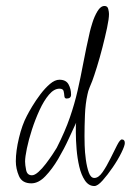

<svg xmlns="http://www.w3.org/2000/svg" viewBox="-20 -626 438 643"><path d="M296 -3Q277 -3 264.5 -21.5Q252 -40 245.5 -68Q239 -96 236.5 -126.5Q234 -157 234 -181Q234 -192 234 -200.5Q234 -209 235 -215Q226 -196 210.5 -162Q195 -128 175 -94Q155 -60 132 -36Q109 -12 85 -12Q54 -12 43.5 -36.5Q33 -61 33 -86Q33 -120 43.5 -164Q54 -208 70 -238Q76 -250 88 -270Q100 -290 115.5 -310.5Q131 -331 147.5 -345Q164 -359 179 -359Q201 -359 209.5 -343.5Q218 -328 218 -309Q218 -296 203 -296Q196 -296 195.5 -304.5Q195 -313 193 -321Q191 -329 179 -329Q161 -329 144 -309Q127 -289 112.5 -257.5Q98 -226 87 -192Q76 -158 70 -129Q64 -100 64 -85Q64 -74 67.5 -56.5Q71 -39 87 -39Q96 -39 108.5 -50Q121 -61 133.5 -77.5Q146 -94 156 -109Q166 -124 170 -131Q198 -186 214 -232.5Q230 -279 240 -323Q250 -367 259 -415Q268 -463 281 -520Q283 -529 289.5 -550Q296 -571 306.5 -588.5Q317 -606 330 -606Q340 -606 342.5 -596Q345 -586 345 -579Q345 -563 338.5 -532.5Q332 -502 323 -467Q314 -432 304.5 -401.5Q295 -371 289 -355Q285 -345 280 -333Q275 -321 273 -310Q266 -279 264.5 -241Q263 -203 263 -170Q263 -162 263.5 -139.5Q264 -117 267.5 -91.5Q271 -66 277.5 -48Q284 -30 296 -30Q310 -30 323.5 -49.5Q337 -69 349.5 -94.5Q362 -120 372 -139.5Q382 -159 388 -159Q398 -159 398 -147Q398 -138 386.5 -114.5Q375 -91 357.5 -65.5Q340 -40 323.5 -21.5Q307 -3 296 -3Z"/></svg>

Font: Licorice
Style: Regular
Weight: 400
Designer: Robert E. Leuschke
Foundry: Robert E. Leuschke
Version: Version 1.010; ttfautohint (v1.8.3)